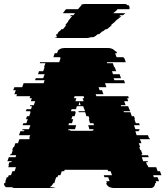

<svg xmlns="http://www.w3.org/2000/svg" viewBox="-21 -940 827 960"><path d="M767 -54 774 -34H757L759 -29Q759 -28 759.5 -26.5Q760 -25 760 -24H754V-22Q754 -10 745 -4H746Q741 0 733 0H548Q541 0 536.5 -1.5Q532 -3 527 -4Q519 -8 515 -13.5Q511 -19 509 -24H514V-25L512 -29L510 -34H527L520 -54H501L498 -64H539L532 -84H520L517 -91H302L300 -84H288L281 -64H270L266 -54H260L253 -34H254L252 -29L251 -25L250 -24H245Q243 -19 239 -13.5Q235 -8 227 -4H257Q253 -3 248 -1.5Q243 0 236 0H51Q43 0 39 -4H9Q-1 -11 -1 -22V-24H5Q5 -27 6 -29L7 -34H6L13 -54H19L23 -64H34L41 -84H52L59 -104H20L24 -114H21L26 -129H36L38 -134H16L23 -154H57L60 -164H29L31 -169H36L43 -189H40L45 -204H49L56 -224H69L74 -239L76 -244H126L128 -249H125L130 -264H74L81 -284H99L101 -289H90L92 -294H124L131 -314H92L96 -324H111L118 -344H109L114 -359H125L132 -379H129L131 -384H108L112 -394H134L139 -409H129L130 -414H148L155 -434H133L138 -449H127L130 -459H61L64 -469H51L58 -489H45L51 -504H90L97 -524H197L202 -539H154L158 -549H195L202 -569H169L174 -584H195L202 -604H199L206 -624H178L179 -629H275L282 -649H279L281 -654H246L250 -667L253 -674H263L269 -684H266Q271 -691 280 -695.5Q289 -700 302 -700H519Q532 -700 541 -695.5Q550 -691 555 -684H559L565 -674H555Q557 -670 557 -667L562 -654H597L598 -649H601L608 -629H513L515 -624H543L550 -604H553L560 -584H539L544 -569H577L584 -549H547L551 -539H599L604 -524H504L511 -504H472L477 -489H489L496 -469H457L461 -459H620L623 -449H615L620 -434H600L607 -414H583L584 -409H620L625 -394H626L630 -384H597L599 -379H631L638 -359H649L654 -344H651L658 -324H674L678 -314H649L656 -294H676L677 -289H672L674 -284H656L662 -264H719L724 -249H727L729 -244H678L680 -239H681L686 -224H673L680 -204H675L681 -189H684L691 -169H686L688 -164H719L723 -154H688L695 -134H717L719 -129H709L715 -114H717L721 -104H760L767 -84H779L786 -64H745L748 -54ZM349 -449H361L356 -434H397L392 -449H400L397 -459H352ZM382 -414 377 -431 372 -414ZM322 -294 320 -289H331L330 -286H443L442 -289H447L446 -294H426L420 -314H449L446 -324H429L423 -344H426L422 -359H411L405 -379H373L371 -384H404L401 -394H400L395 -409H363L359 -394H337L334 -384H356L355 -379H358L352 -359H341L336 -344H345L339 -324H324L321 -314H360L354 -294ZM566 -894Q564 -890 562 -888L545 -874H606L594 -864H581L575 -859H586L580 -854L561 -839L555 -834H557L533 -814H538L514 -794H507L495 -784H492L474 -769H468L465 -767Q461 -763 456 -759.5Q451 -756 446 -754H434Q430 -753 424.5 -751.5Q419 -750 412 -750H265Q257 -750 254 -754H265Q260 -759 260 -766Q260 -767 260.5 -767.5Q261 -768 261 -769H266Q268 -776 271 -779L275 -784H278L286 -794H294L310 -814H305L321 -834H319L335 -854H336L340 -859H329L333 -864H346L354 -874H293L309 -894H369L375 -901Q382 -910 388 -914H382Q390 -920 405 -920H601Q612 -920 616 -914H622Q627 -909 627 -900Q627 -899 626.5 -897.5Q626 -896 626 -894Z"/></svg>

Font: Rubik Glitch
Style: Regular
Weight: 400
Designer: Hubert and Fischer, NaN
Foundry: Hubert and Fischer, NaN
Version: Version 2.200